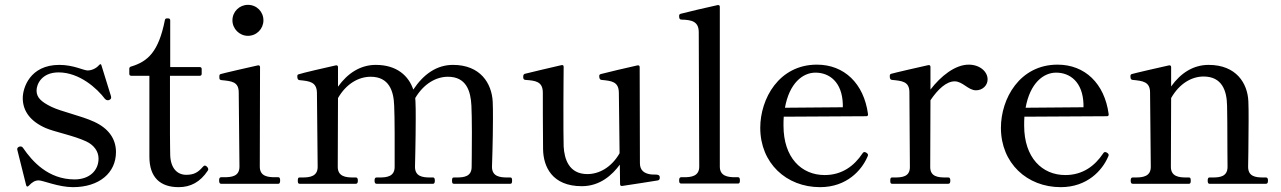

<svg xmlns="http://www.w3.org/2000/svg" viewBox="-20 -759 5289 793"><path d="M99 8C113 -7 125 -14 140 -14C157 -14 222 14 281 14C390 14 459 -45 459 -131C459 -184 430 -228 369 -256C315 -281 233 -298 192 -318C149 -339 131 -357 131 -385C131 -411 152 -460 222 -460C308 -460 381 -394 414 -350C417 -347 421 -345 425 -345C427 -345 429 -345 431 -346C437 -349 439 -352 439 -356C439 -357 439 -360 438 -363L399 -489C397 -496 394 -495 389 -490C377 -476 358 -468 342 -468C325 -468 284 -491 225 -491C103 -491 74 -395 74 -354C74 -299 107 -257 169 -230C206 -214 285 -199 336 -175C368 -160 387 -134 387 -104C387 -55 350 -18 288 -18C179 -18 113 -93 76 -147C73 -152 69 -154 65 -154C63 -154 61 -154 59 -153C54 -151 51 -147 51 -143L52 -138L88 6C90 13 94 13 99 8Z M718 14C767 14 807 -7 838 -54C840 -56 840 -58 840 -60C840 -67 832 -75 826 -75C823 -75 820 -73 817 -69C797 -46 780 -37 749 -37C713 -37 685 -63 683 -118C683 -129 682 -163 682 -205V-446H805C810 -446 813 -449 813 -454V-474C813 -479 810 -482 805 -482H683V-675C683 -680 680 -683 675 -683H669C665 -683 662 -681 661 -676C635 -545 591 -505 521 -484C516 -483 514 -479 514 -475V-454C514 -449 517 -446 522 -446H597V-112C597 -27 641 14 718 14Z M1004 -611C1040 -611 1068 -640 1068 -675C1068 -711 1040 -739 1004 -739C969 -739 940 -711 940 -675C940 -640 969 -611 1004 -611ZM1130 0C1135 0 1137 -5 1137 -14C1137 -22 1135 -27 1130 -27H1117C1087 -27 1053 -30 1053 -71L1054 -482C1054 -487 1051 -490 1045 -489C1013 -482 904 -457 891 -453C886 -451 886 -448 886 -441C886 -434 886 -429 895 -428C936 -424 966 -422 966 -377L969 -71C969 -30 936 -27 905 -27H893C887 -27 885 -22 885 -14C885 -5 887 0 893 0Z M2075 -26C2045 -26 2012 -30 2012 -70C2012 -70 2016 -183 2016 -268C2016 -296 2016 -321 2015 -339C2011 -415 1964 -491 1851 -491C1783 -491 1729 -452 1687 -389C1668 -445 1620 -491 1532 -491C1469 -491 1416 -457 1376 -401V-482C1376 -487 1373 -490 1367 -489C1335 -482 1226 -457 1213 -452C1209 -451 1208 -448 1208 -444C1208 -439 1208 -429 1217 -428C1258 -424 1288 -421 1289 -376L1292 -70C1292 -30 1259 -26 1229 -26H1217C1211 -26 1210 -21 1210 -13C1210 -5 1211 0 1217 0H1450C1456 0 1458 -5 1458 -13C1458 -21 1456 -26 1450 -26H1438C1408 -26 1375 -30 1375 -70L1376 -354C1410 -413 1461 -442 1511 -442C1587 -442 1606 -383 1608 -323C1609 -302 1610 -255 1610 -209V-70C1610 -30 1578 -26 1548 -26H1535C1529 -26 1527 -21 1527 -13C1527 -5 1529 0 1535 0H1769C1774 0 1776 -5 1776 -13C1776 -21 1774 -26 1769 -26H1756C1726 -26 1694 -30 1694 -70C1694 -70 1697 -183 1697 -268C1697 -296 1697 -321 1696 -339C1696 -344 1695 -349 1695 -354C1730 -413 1781 -442 1830 -442C1906 -442 1924 -383 1927 -323C1928 -302 1929 -258 1929 -213C1929 -144 1928 -70 1928 -70C1928 -30 1897 -26 1866 -26H1854C1848 -26 1847 -21 1847 -13C1847 -5 1848 0 1854 0H2088C2094 0 2095 -5 2095 -13C2095 -21 2094 -26 2088 -26Z M2686 -38C2679 -38 2672 -38 2666 -39C2641 -43 2623 -55 2623 -85L2622 -482C2622 -487 2619 -490 2613 -489C2581 -482 2474 -457 2461 -453C2456 -451 2455 -449 2455 -445C2455 -439 2456 -430 2464 -429C2506 -425 2535 -422 2536 -377L2539 -126C2505 -67 2454 -40 2406 -40C2329 -40 2311 -103 2308 -154C2307 -176 2307 -251 2307 -322C2307 -389 2308 -458 2308 -483C2308 -489 2305 -491 2299 -490C2267 -483 2159 -457 2147 -454C2142 -452 2141 -447 2141 -442C2141 -437 2141 -430 2150 -429C2191 -426 2221 -423 2222 -378C2222 -363 2222 -217 2223 -143C2224 -71 2260 10 2383 10C2459 10 2509 -37 2540 -79L2541 1C2541 7 2544 10 2550 9C2581 4 2690 -12 2698 -14C2704 -16 2705 -21 2705 -25C2705 -32 2704 -38 2686 -38Z M3029 -1C3034 -1 3036 -5 3036 -14C3036 -22 3034 -27 3029 -27H3017C2987 -27 2953 -31 2953 -71V-731C2953 -736 2950 -739 2944 -738C2911 -731 2804 -706 2791 -702C2786 -700 2785 -698 2785 -693C2785 -687 2785 -678 2795 -678C2836 -677 2866 -671 2866 -626L2868 -71C2868 -31 2835 -27 2805 -27H2793C2787 -27 2785 -22 2785 -14C2785 -5 2787 -1 2793 -1Z M3560 -127C3557 -129 3554 -131 3551 -131C3548 -131 3545 -130 3542 -125C3508 -74 3458 -36 3386 -36C3290 -36 3216 -108 3216 -240C3216 -253 3216 -265 3217 -277L3558 -279C3563 -279 3566 -282 3565 -288C3548 -414 3467 -492 3354 -492C3197 -492 3120 -351 3120 -231C3120 -85 3228 14 3367 14C3478 14 3539 -57 3562 -110C3564 -114 3565 -116 3565 -119C3565 -122 3563 -125 3560 -127ZM3348 -459C3405 -459 3458 -421 3461 -329V-316L3222 -314C3240 -415 3295 -459 3348 -459Z M3981 -492C3925 -492 3866 -445 3823 -389V-483C3823 -488 3820 -491 3814 -490C3782 -483 3673 -458 3660 -454C3656 -452 3655 -450 3655 -445C3655 -439 3655 -430 3664 -429C3705 -425 3736 -423 3736 -378L3738 -69C3738 -29 3706 -26 3676 -26H3664C3658 -26 3657 -21 3657 -13C3657 -5 3658 0 3664 0H3897C3903 0 3905 -5 3905 -13C3905 -21 3903 -26 3897 -26H3885C3855 -26 3822 -29 3822 -69L3823 -345C3854 -391 3889 -423 3923 -423C3956 -423 3979 -386 4011 -386C4038 -386 4059 -406 4059 -431C4059 -464 4026 -492 3981 -492Z M4554 -127C4551 -129 4548 -131 4545 -131C4542 -131 4539 -130 4536 -125C4502 -74 4452 -36 4380 -36C4284 -36 4210 -108 4210 -240C4210 -253 4210 -265 4211 -277L4552 -279C4557 -279 4560 -282 4559 -288C4542 -414 4461 -492 4348 -492C4191 -492 4114 -351 4114 -231C4114 -85 4222 14 4361 14C4472 14 4533 -57 4556 -110C4558 -114 4559 -116 4559 -119C4559 -122 4557 -125 4554 -127ZM4342 -459C4399 -459 4452 -421 4455 -329V-316L4216 -314C4234 -415 4289 -459 4342 -459Z M5197 -26C5166 -26 5135 -30 5135 -70C5135 -70 5137 -176 5137 -261C5137 -292 5137 -320 5136 -340C5133 -415 5086 -491 4972 -491C4909 -491 4857 -458 4817 -402V-482C4817 -487 4814 -490 4808 -489C4776 -482 4667 -457 4654 -453C4650 -451 4649 -449 4649 -445C4649 -438 4649 -430 4658 -429C4699 -425 4730 -422 4730 -377L4733 -70C4733 -30 4700 -26 4670 -26H4658C4652 -26 4650 -21 4650 -13C4650 -5 4652 0 4658 0H4891C4897 0 4898 -5 4898 -13C4898 -21 4897 -26 4891 -26H4879C4849 -26 4816 -30 4816 -70L4817 -354C4851 -414 4902 -443 4951 -443C5028 -443 5047 -383 5048 -323C5048 -309 5049 -283 5049 -253C5049 -176 5050 -70 5050 -70C5050 -30 5019 -26 4989 -26H4975C4970 -26 4968 -21 4968 -13C4968 -5 4970 0 4975 0H5209C5215 0 5217 -5 5217 -13C5217 -21 5215 -26 5209 -26Z"/></svg>

Font: Shippori Mincho OTF Medium
Style: Regular
Weight: 500
Designer: FONTDASU
Foundry: FONTDASU / Google Inc. / but / Adobe
Version: Version 3.300;hotconv 1.0.109;makeotfexe 2.5.65596